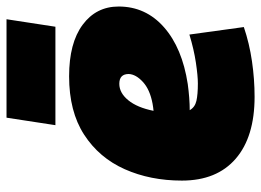

<svg xmlns="http://www.w3.org/2000/svg" viewBox="-126 -665 801 589"><g transform="rotate(-90 274.5 -370.5)"><path d="M486 -23Q436 -6 381 2Q326 10 272 10Q149 10 82 -48Q15 -106 15 -213Q15 -310 50 -388.5Q85 -467 156 -513Q227 -559 335 -559Q437 -559 493 -517.5Q549 -476 549 -407Q549 -324 485.5 -268Q422 -212 311 -195Q267 -189 231 -189Q240 -173 259.5 -168.5Q279 -164 313 -164Q336 -164 376.5 -170Q417 -176 463 -190ZM312 -405Q284 -405 261.5 -377.5Q239 -350 229 -300Q240 -301 251 -303Q294 -311 317.5 -332.5Q341 -354 342 -376Q342 -405 312 -405ZM185 -601 208 -751H510L487 -601Z"/></g></svg>

Font: Georama Black
Style: Italic
Weight: 900
Italic angle: -9°
Designer: Jean-Baptiste Levee
Foundry: Production Type
Version: Version 1.000